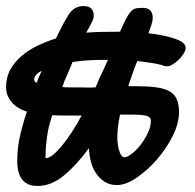

<svg xmlns="http://www.w3.org/2000/svg" viewBox="-44 -570 644 635"><path d="M180 -517Q199 -550 232 -550Q266 -550 266 -518Q266 -509 261 -499Q256 -489 248 -474Q247 -473 247 -472Q247 -473 246 -472H247Q246 -471 246 -471Q245 -469 244 -467Q243 -465 241 -462Q267 -464 292.5 -464.5Q318 -465 344 -465H353Q365 -493 373.5 -509Q382 -525 390 -533Q398 -541 406.5 -542.5Q415 -544 428 -544Q461 -544 461 -511Q461 -500 456.5 -487Q452 -474 447 -460Q499 -454 534.5 -442Q570 -430 570 -412Q570 -403 563 -392Q556 -381 546.5 -372Q537 -363 527 -357Q517 -351 511 -351Q504 -351 500 -351.5Q496 -352 491 -355Q465 -362 410 -368Q401 -346 394 -325.5Q387 -305 380 -285H403Q442 -285 470 -281.5Q498 -278 515 -269Q532 -260 540 -243Q548 -226 548 -199Q548 -162 527 -120Q506 -78 474.5 -42Q443 -6 407.5 18Q372 42 343 42Q319 42 302 31Q285 20 273.5 3Q262 -14 256.5 -36Q251 -58 250 -80Q211 -26 168.5 9.5Q126 45 80 45Q13 45 13 -38Q13 -74 20 -110Q27 -146 45 -201Q12 -211 -6 -233Q-24 -255 -24 -281Q-24 -314 -10 -339.5Q4 -365 27.5 -385Q51 -405 80.5 -419Q110 -433 141 -443Q153 -468 162 -485Q171 -502 181 -518ZM189 -348Q184 -336 181 -329Q178 -322 175 -315.5Q172 -309 169 -301.5Q166 -294 162 -282Q174 -281 187.5 -281Q201 -281 215 -281Q233 -281 243 -280.5Q253 -280 272 -281Q277 -291 281 -302Q285 -313 290 -322Q296 -334 298.5 -340Q301 -346 303 -350Q305 -354 307 -358.5Q309 -363 313 -372H300Q274 -372 248 -370.5Q222 -369 196 -365ZM136 -206Q132 -198 129 -189Q124 -190 120 -190Q116 -190 111 -191ZM195 -188Q178 -188 161.5 -188Q145 -188 129 -189Q117 -155 112 -121Q107 -87 107 -68Q107 -47 106 -47Q118 -47 132 -58.5Q146 -70 162 -89.5Q178 -109 194.5 -134.5Q211 -160 226 -188ZM71 -276Q76 -291 78 -296Q86 -292 94 -292ZM69 -306Q69 -300 78 -296Q79 -301 80 -304Q81 -307 82.5 -310.5Q84 -314 86.5 -319.5Q89 -325 94 -336Q69 -323 69 -306ZM353 -191Q344 -149 344 -116Q344 -105 345.5 -93.5Q347 -82 350 -72Q353 -62 357.5 -56Q362 -50 368 -50Q377 -50 392 -61.5Q407 -73 421 -91Q435 -109 445 -130Q455 -151 455 -171Q455 -183 440.5 -187Q426 -191 387 -191Z"/></svg>

Font: Discipuli Britannica Bold
Style: Regular
Weight: 700
Designer: Peter Wiegel
Foundry: Peter Wiegel
Version: Version 0.001 2009